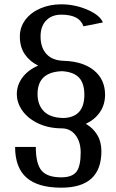

<svg xmlns="http://www.w3.org/2000/svg" viewBox="-20 -796 540 890"><path d="M274 -249Q213 -250 183.5 -280Q154 -310 154 -360Q154 -463 269 -466Q323 -462 347 -435.5Q371 -409 371 -357Q371 -252 274 -249ZM450 -95Q450 -139 430.5 -171Q411 -203 378 -222Q420 -242 443.5 -276.5Q467 -311 467 -357Q467 -427 416.5 -469Q366 -511 277 -514Q224 -515 196 -545Q168 -575 168 -627Q168 -674 194 -701Q220 -728 264 -728Q306 -728 331.5 -715Q357 -702 367 -674L457 -692Q443 -726 385 -751Q327 -776 264 -776Q211 -776 167 -757Q123 -738 97.5 -704Q72 -670 72 -627Q72 -578 95 -544.5Q118 -511 157 -492Q109 -471 83.5 -436Q58 -401 58 -360Q58 -319 84 -282.5Q110 -246 158 -223.5Q206 -201 268 -201Q307 -200 330.5 -169Q354 -138 354 -89Q354 -25 334 0.5Q314 26 264 26Q199 26 172.5 -5.5Q146 -37 146 -115H50Q50 -19 103 27.5Q156 74 264 74Q450 74 450 -95Z"/></svg>

Font: LXGW Marker Gothic
Style: Regular
Weight: 400
Version: Version 1.001